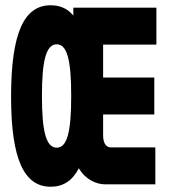

<svg xmlns="http://www.w3.org/2000/svg" viewBox="-20 -699 640 728"><path d="M172 9C219 9 254 -13 279 -61C304 -18 345 0 380 0H569V-140H400C391 -140 371 -146 371 -185V-265H565V-405H371V-530H573V-670H258V-640C236 -667 207 -679 172 -679C72 -679 22 -576 22 -332C22 -94 72 9 172 9ZM139 -335C139 -470 155 -531 195 -531C235 -531 250 -470 250 -335C250 -200 235 -139 195 -139C155 -139 139 -200 139 -335Z"/></svg>

Font: LT Wave Mono Black
Style: Regular
Weight: 900
Designer: Daniel Lyons
Version: Version 2.5 (Glyphs App)